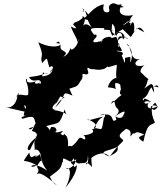

<svg xmlns="http://www.w3.org/2000/svg" viewBox="-20 -1124 1089 1295"><path d="M347 -413C408 -493 363 -471 417 -468C375 -448 360 -405 348 -395C441 -475 380 -519 469 -479C452 -520 426 -547 476 -551C476 -551 448 -567 484 -577C471 -618 491 -564 430 -572C491 -602 414 -599 425 -548C418 -550 419 -596 420 -516C501 -546 496 -531 523 -578C556 -613 513 -635 560 -622C605 -624 533 -684 597 -661C573 -690 557 -644 642 -661C624 -641 679 -673 597 -668C622 -641 713 -653 706 -689C708 -664 690 -666 766 -687C774 -690 751 -608 774 -570C782 -624 718 -589 708 -535C791 -529 752 -500 757 -564C820 -562 772 -522 812 -510C861 -580 823 -547 818 -622C815 -513 753 -494 819 -476C812 -514 745 -429 728 -424C755 -478 755 -402 763 -403C750 -403 818 -382 748 -334C833 -391 833 -378 800 -327C843 -367 810 -330 803 -333C769 -314 750 -363 765 -318C719 -280 769 -378 655 -345C689 -368 697 -341 681 -330C663 -227 674 -256 613 -261C639 -297 636 -313 676 -337C654 -336 559 -301 572 -319C659 -285 622 -254 600 -251C633 -227 562 -209 536 -213C548 -225 575 -162 533 -192C500 -207 518 -159 429 -118C473 -126 475 -148 435 -137C441 -123 443 -195 426 -208C395 -242 428 -192 388 -221C431 -268 377 -215 344 -237C368 -224 370 -274 325 -267C303 -228 335 -238 292 -274C382 -299 380 -277 416 -386C432 -320 452 -369 343 -381C387 -387 291 -372 360 -432L388 -463ZM142 -413C183 -414 106 -325 161 -347C157 -343 104 -334 134 -323C212 -350 209 -333 220 -292C198 -251 182 -244 175 -258C258 -282 225 -316 195 -241C258 -223 220 -199 183 -114C167 -103 142 -129 227 -201C212 -216 229 -149 262 -217C193 -179 216 -163 214 -111C202 -115 255 -132 254 -59C275 -112 227 -64 298 27C188 -52 161 25 228 -8C134 -66 117 -3 177 -95C191 -30 199 -89 244 -73C207 -85 209 -44 255 -89C259 -18 283 -36 252 -38C201 27 263 -5 228 53C241 37 267 43 364 125C320 105 320 50 309 74C357 33 395 22 399 -31C421 -22 397 -18 406 -55C437 -52 458 -11 495 -52C482 17 414 22 430 10C475 7 440 125 413 151C469 90 508 15 496 -19C510 -2 459 4 484 10C466 -42 441 -6 478 -57C480 -38 492 -25 514 -21C539 -30 574 -6 573 -75C585 -3 542 -9 567 -27C617 4 598 34 596 -58C612 -74 680 -114 717 -68C623 -107 724 -104 773 -135C785 -88 728 -86 715 -61C800 -186 833 -164 795 -193C775 -211 795 -227 830 -255C894 -244 832 -166 877 -225C903 -215 877 -252 953 -216C920 -201 897 -199 947 -168C974 -304 1001 -275 1025 -298C989 -371 1004 -422 1028 -431C1057 -380 1023 -435 995 -401C1017 -376 1026 -376 1047 -409C950 -362 972 -438 998 -443C952 -396 927 -460 1002 -435C920 -491 969 -424 941 -456C1004 -493 962 -530 1039 -549C1084 -505 962 -588 1020 -499C1012 -590 993 -552 953 -527C984 -569 969 -601 988 -584C926 -635 969 -602 928 -638C923 -677 980 -694 955 -683C886 -666 874 -704 923 -725C847 -711 871 -827 832 -826C880 -793 879 -730 849 -680C876 -671 894 -708 874 -683C834 -714 894 -755 823 -733C822 -687 829 -685 801 -750C789 -745 845 -771 768 -779C771 -793 832 -751 782 -819C765 -854 799 -820 779 -807C766 -904 792 -879 844 -865C837 -856 808 -893 775 -850C763 -903 741 -850 724 -876C633 -872 692 -807 639 -847C673 -783 659 -884 674 -850C622 -834 584 -830 630 -874C639 -904 610 -892 526 -852C588 -904 561 -908 492 -907C526 -859 496 -815 509 -864C509 -806 446 -763 456 -810C447 -745 393 -736 411 -746C455 -782 376 -774 389 -815C376 -854 378 -845 357 -833C430 -834 360 -778 238 -839C287 -725 245 -758 264 -698C306 -743 290 -741 314 -666C295 -668 372 -704 316 -630C337 -694 355 -614 264 -609C284 -688 248 -607 306 -632C263 -627 277 -616 176 -604C204 -551 256 -612 256 -561C216 -550 297 -622 240 -589C278 -560 194 -548 222 -575C159 -556 158 -577 163 -594C139 -584 179 -556 170 -484C132 -470 106 -516 71 -441C111 -516 121 -502 93 -470C103 -490 89 -387 19 -400L159 -368ZM557 -875C542 -901 546 -812 533 -819C568 -876 590 -886 619 -884C579 -934 577 -938 683 -934C684 -914 664 -932 748 -916C733 -928 729 -873 736 -963C755 -950 761 -928 752 -879C770 -946 847 -881 809 -858C801 -946 748 -879 772 -877C707 -926 745 -911 727 -942L699 -973L737 -883L808 -927L862 -874L902 -934L954 -906C933 -938 918 -955 882 -909C893 -951 879 -1006 859 -950C868 -1005 824 -975 869 -993C790 -935 798 -949 844 -981C891 -970 814 -946 877 -1022C804 -1007 768 -1037 799 -1084C831 -1074 802 -1076 795 -1073C807 -1121 796 -1072 751 -1103C717 -1107 789 -1098 738 -1101C688 -1078 738 -1053 707 -1041C708 -1042 664 -1029 680 -1095C607 -1081 569 -1009 542 -999C613 -966 586 -1031 533 -1070C563 -1038 519 -1037 550 -1058C578 -997 556 -1007 602 -931C597 -944 548 -989 530 -931C587 -1033 514 -1014 540 -1006C494 -962 485 -987 472 -955C470 -966 528 -907 457 -946C481 -884 501 -866 501 -845L542 -815L557 -863Z"/></svg>

Font: Hussar Lance
Style: Italic
Weight: 700
Foundry: Cannot Into Space Fonts, PlusOne Fonts
Version: Version 2.27